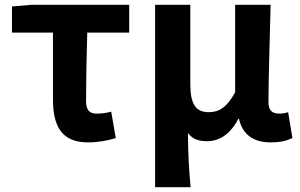

<svg xmlns="http://www.w3.org/2000/svg" viewBox="-20 -580 1252 801"><path d="M346 14C391 14 431 6 463 -4L444 -114C420 -108 403 -106 383 -106C356 -106 339 -118 339 -158C339 -236 341 -340 344 -444H519V-560H112L30 -553V-444H201V-164C201 -55 237 14 346 14Z M627 201H775C768 120 765 66 764 -25C785 3 813 9 845 9C897 9 943 -23 974 -84H977C992 -19 1036 14 1110 14C1153 14 1178 6 1200 -4L1182 -112C1170 -108 1157 -106 1147 -106C1117 -106 1100 -117 1100 -153C1100 -257 1106 -424 1109 -560H961V-195C926 -131 893 -112 851 -112C797 -112 774 -145 774 -229V-560H627Z"/></svg>

Font: Source Han Sans JP
Style: Bold
Weight: 700
Designer: Ryoko NISHIZUKA 西塚涼子 (kana, bopomofo & ideographs); Paul D. Hunt (Latin, Greek & Cyrillic); Sandoll Communications 산돌커뮤니
Foundry: Adobe
Version: Version 2.002;hotconv 1.0.116;makeotfexe 2.5.65601